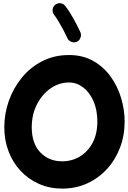

<svg xmlns="http://www.w3.org/2000/svg" viewBox="-20 -1078 785 1175"><path d="M360.4 76.2Q283.7 76.2 219 47.6Q154.3 19 106.4 -32Q58.6 -83 32.5 -151.4Q6.3 -219.7 6.3 -299.3Q6.3 -382.8 34.4 -461.7Q62.5 -540.5 114.5 -603.8Q166.5 -667 239.5 -704.1Q312.5 -741.2 402.3 -741.2Q486.8 -741.2 550.3 -705.3Q613.8 -669.4 656.7 -609.9Q699.7 -550.3 721.2 -478.3Q742.7 -406.2 742.7 -334Q742.7 -248.5 714.4 -174.1Q686 -99.6 634.3 -43.2Q582.5 13.2 512.9 44.7Q443.4 76.2 360.4 76.2ZM360.4 -90.8Q420.4 -90.8 469.2 -120.4Q518.1 -149.9 546.9 -204.3Q575.7 -258.8 575.7 -334Q575.7 -405.8 551.8 -459.7Q527.8 -513.7 488.5 -543.5Q449.2 -573.2 402.3 -573.2Q341.3 -573.2 289.3 -536.9Q237.3 -500.5 205.8 -438.5Q174.3 -376.5 174.3 -299.3Q174.3 -199.2 227.1 -145Q279.8 -90.8 360.4 -90.8ZM318.4 -1049.3Q332 -1060.1 350.1 -1058.1Q368.2 -1056.2 378.9 -1042Q404.3 -1009.8 429.2 -964.8Q454.1 -919.9 472.2 -880.4Q479 -864.7 472.4 -846.9Q465.8 -829.1 450.2 -822.3Q434.6 -815.4 417 -822Q399.4 -828.6 392.6 -844.2Q381.8 -868.2 367.2 -895.8Q352.5 -923.3 337.6 -948Q322.8 -972.7 310.5 -988.3Q299.8 -1002.4 302.2 -1020.5Q304.7 -1038.6 318.4 -1049.3Z"/></svg>

Font: Mikhak-FD Black
Style: Regular
Weight: 900
Designer: Amin Abedi
Version: Version 3.2